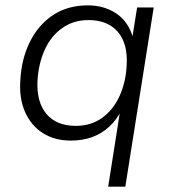

<svg xmlns="http://www.w3.org/2000/svg" viewBox="-20 -517 643 717"><path d="M384 180 429 -106H434Q416 -70 388 -44Q360 -18 324 -5Q288 8 245 8Q184 8 140 -20Q96 -48 73.5 -99Q51 -150 56 -218Q60 -296 91 -359.5Q122 -423 177 -460Q232 -497 308 -497Q369 -497 414.5 -466.5Q460 -436 477 -375L474 -376L492 -489H554L448 180ZM263 -47Q320 -47 361.5 -77Q403 -107 426.5 -158.5Q450 -210 453 -273Q458 -354 420 -398Q382 -442 311 -442Q254 -442 212 -412Q170 -382 147 -331Q124 -280 120 -216Q116 -136 153.5 -91.5Q191 -47 263 -47Z"/></svg>

Font: Nunito Sans 10pt Light
Style: Italic
Weight: 300
Italic angle: -9°
Designer: Vernon Adams
Foundry: Vernon Adams
Version: Version 3.101;gftools[0.9.27]